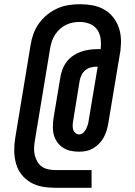

<svg xmlns="http://www.w3.org/2000/svg" viewBox="-20 -795 640 910"><path d="M240 95Q209 95 179.5 89.5Q150 84 125 69.5Q100 55 82 32Q64 9 56 -19.5Q48 -48 47.5 -78.5Q47 -109 52 -140L125 -582Q129 -608 138.5 -634.5Q148 -661 165 -684.5Q182 -708 204.5 -726Q227 -744 253 -755.5Q279 -767 306 -771Q333 -775 359 -775H360Q389 -775 417 -770Q445 -765 469 -752.5Q493 -740 511 -719.5Q529 -699 539.5 -673.5Q550 -648 552.5 -619.5Q555 -591 551 -562H552L493 -209Q490 -192 485 -175.5Q480 -159 471.5 -143.5Q463 -128 450 -114.5Q437 -101 421.5 -92Q406 -83 389 -79.5Q372 -76 355 -76Q335 -76 315.5 -80Q296 -84 279.5 -94.5Q263 -105 251.5 -121Q240 -137 235 -156Q230 -175 230.5 -196Q231 -217 234 -237L266 -428Q269 -447 276 -466Q283 -485 295.5 -501.5Q308 -518 325 -530Q342 -542 361.5 -549Q381 -556 400.5 -559Q420 -562 439 -562H457Q460 -586 457 -610.5Q454 -635 441 -654Q428 -673 405.5 -682Q383 -691 358 -691Q342 -691 325.5 -688Q309 -685 293.5 -677.5Q278 -670 264.5 -658Q251 -646 241.5 -631.5Q232 -617 226.5 -601Q221 -585 218 -568L145 -127Q142 -109 141.5 -92Q141 -75 145 -59Q149 -43 157 -29Q165 -15 177.5 -6Q190 3 206.5 7Q223 11 240 11H414V95ZM355 -158Q365 -158 374 -165.5Q383 -173 387.5 -182.5Q392 -192 395.5 -202Q399 -212 400 -222L443 -479H438Q425 -479 411 -475.5Q397 -472 385.5 -463Q374 -454 367.5 -441Q361 -428 358 -415L327 -224Q325 -213 324.5 -202.5Q324 -192 326.5 -182Q329 -172 337 -165Q345 -158 355 -158Z"/></svg>

Font: Iosevka Custom Medium Oblique
Style: Regular
Weight: 500
Italic angle: -9°
Designer: Belleve Invis
Foundry: Belleve Invis
Version: Version 27.0.1